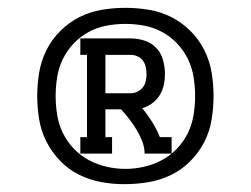

<svg xmlns="http://www.w3.org/2000/svg" viewBox="-20 -920 640 490"><path d="M185 -528V-570H202V-780H185V-822H313Q331 -822 348.5 -816.5Q366 -811 378.5 -798Q391 -785 396 -767Q401 -749 401 -731Q401 -717 398 -703Q395 -689 387.5 -677Q380 -665 368.5 -656.5Q357 -648 343 -644Q357 -627 368.5 -608.5Q380 -590 388 -570H418V-528H349Q349 -544 343 -559.5Q337 -575 328.5 -589Q320 -603 310 -616Q300 -629 289 -641H249V-570H266V-528ZM249 -682H313Q322 -682 330.5 -686Q339 -690 344.5 -697Q350 -704 352 -713Q354 -722 354 -731Q354 -740 352 -749Q350 -758 344.5 -765.5Q339 -773 330.5 -776.5Q322 -780 313 -780H249ZM297 -450Q267 -450 237.5 -455.5Q208 -461 181 -474.5Q154 -488 133 -510Q112 -532 98.5 -558.5Q85 -585 80 -615Q75 -645 75 -675Q75 -705 80 -735Q85 -765 98.5 -792Q112 -819 134 -841Q156 -863 183 -876.5Q210 -890 240 -895Q270 -900 300 -900Q330 -900 360 -895Q390 -890 417 -876.5Q444 -863 466 -841Q488 -819 501.5 -792Q515 -765 520 -735Q525 -705 525 -675Q525 -645 520 -614.5Q515 -584 501 -557Q487 -530 465 -508Q443 -486 415.5 -473Q388 -460 358 -455Q328 -450 297 -450ZM300 -489Q324 -489 348 -494.5Q372 -500 393.5 -511.5Q415 -523 432 -541Q449 -559 459.5 -580.5Q470 -602 474 -626.5Q478 -651 478 -675Q478 -699 474 -723.5Q470 -748 459.5 -769.5Q449 -791 432 -809Q415 -827 393.5 -838.5Q372 -850 348 -854.5Q324 -859 300 -859Q276 -859 252 -854.5Q228 -850 206.5 -838.5Q185 -827 168 -809Q151 -791 140.5 -769.5Q130 -748 126 -723.5Q122 -699 122 -675Q122 -651 126 -626.5Q130 -602 140.5 -580.5Q151 -559 168 -541Q185 -523 206.5 -511.5Q228 -500 252 -494.5Q276 -489 300 -489Z"/></svg>

Font: Iosevka Curly Slab MdEx
Style: Regular
Weight: 500
Width: 7
Monospace: yes
Designer: Belleve Invis
Foundry: Belleve Invis
Version: Version 11.1.0; ttfautohint (v1.8.3)